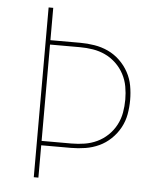

<svg xmlns="http://www.w3.org/2000/svg" viewBox="-53 -781 705 828"><g transform="rotate(5 300.0 -367.5)"><path d="M124 0V-735H144V-595H273Q304 -595 335 -590Q366 -585 394 -572Q422 -559 445 -537Q468 -515 483 -487.5Q498 -460 503.5 -429.5Q509 -399 509 -368Q509 -336 503.5 -305.5Q498 -275 483 -247.5Q468 -220 445 -198Q422 -176 394 -163Q366 -150 335 -145Q304 -140 273 -140H144V0ZM144 -159H273Q302 -159 330 -163.5Q358 -168 383.5 -180Q409 -192 430 -212Q451 -232 464.5 -257.5Q478 -283 483 -311Q488 -339 488 -368Q488 -396 483 -424Q478 -452 464.5 -477.5Q451 -503 430 -523Q409 -543 383.5 -555Q358 -567 330 -571.5Q302 -576 273 -576H144Z"/></g></svg>

Font: Zed Sans Thin Extended
Style: Regular
Weight: 100
Width: 7
Designer: Belleve Invis
Foundry: Belleve Invis
Version: Version 1.0.0; ttfautohint (v1.8.4)